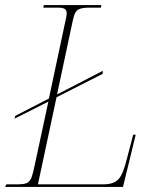

<svg xmlns="http://www.w3.org/2000/svg" viewBox="-29 -734 631 754"><path d="M-9 0H454L504 -205H494L470 -113C449 -31 435 -10 372 -10H120L193 -352L374 -444L375 -456L195 -363L257 -654C266 -694 274 -704 324 -704H367L369 -714H143L141 -704H184C214 -704 233 -705 233 -681C233 -677 232 -672 231 -666L163 -347L31 -279L28 -268L161 -335L107 -84C92 -14 88 -10 29 -10H-4Z"/></svg>

Font: Noto Serif Display Thin
Style: Italic
Weight: 100
Italic angle: -12°
Designer: Monotype Design Team
Foundry: Monotype Imaging Inc.
Version: Version 2.009